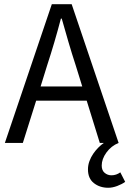

<svg xmlns="http://www.w3.org/2000/svg" viewBox="-20 -676 612 908"><path d="M492 212Q452 212 424 190Q396 168 396 125Q396 105 403 86Q410 67 421 51Q432 35 445 22Q458 9 471 0H452L390 -200H151L88 0H3L225 -656H319L541 0Q506 14 483.5 45Q461 76 461 107Q461 130 475 141.5Q489 153 507 153Q530 153 549 139L572 184Q557 195 534.5 203.5Q512 212 492 212ZM203 -367 172 -267H369L338 -367Q320 -422 304 -476.5Q288 -531 272 -588H268Q253 -531 237 -476.5Q221 -422 203 -367Z"/></svg>

Font: Source Sans Pro
Style: Regular
Weight: 400
Designer: Paul D. Hunt
Foundry: Adobe Systems Incorporated
Version: Version 2.021;PS 2.000;hotconv 1.0.86;makeotf.lib2.5.63406